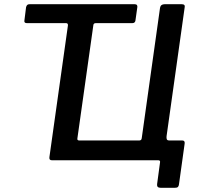

<svg xmlns="http://www.w3.org/2000/svg" viewBox="-20 -762 966 913"><path d="M744 131Q725 131 727 114L741 10Q743 0 732 0H226Q213 0 215 -15L303 -641Q304 -652 294 -652H108Q94 -652 96 -664L104 -728Q106 -735 109.5 -738.5Q113 -742 121 -742H620Q628 -742 631 -738Q634 -734 633 -728L624 -664Q622 -652 609 -652H436Q425 -652 424 -643L348 -104Q346 -94 357 -94H642Q653 -94 654 -105L741 -725Q744 -742 763 -742H844Q853 -742 856.5 -738Q860 -734 858 -726L772 -114Q771 -104 773.5 -99Q776 -94 786 -94H847Q860 -94 858 -79L831 115Q830 123 826 127Q822 131 812 131Z"/></svg>

Font: Libre Franklin Medium
Style: Italic
Weight: 500
Italic angle: -8°
Designer: Pablo Impallari, Rodrigo Fuenzalida, Nhung Nguyen
Foundry: Impallari Type
Version: Version 3.000